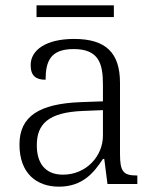

<svg xmlns="http://www.w3.org/2000/svg" viewBox="-20 -690 582 720"><path d="M117 -626H407V-670H117ZM201 10C291 10 333 -44 366 -94H371L383 0H495V-32H491C442 -32 430 -48 430 -112V-379C430 -491 378 -544 258 -544C152 -544 95 -502 95 -446C95 -406 114 -391 151 -391C151 -460 169 -506 256 -506C352 -506 366 -450 366 -372V-310L283 -307C127 -301 53 -254 53 -148C53 -40 117 10 201 10ZM216 -35C148 -35 118 -80 118 -145C118 -224 160 -269 292 -274L366 -277V-181C366 -105 304 -35 216 -35Z"/></svg>

Font: Noto Serif Georgian Light
Style: Regular
Weight: 300
Designer: Monotype Design Team, Akaki Razmadze
Foundry: Google LLC
Version: Version 2.003